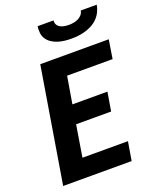

<svg xmlns="http://www.w3.org/2000/svg" viewBox="-171 -1054 942 1154"><g transform="rotate(-20 300.0 -477.5)"><path d="M29 0 150 -735H588L569 -615H278L249 -442H473L453 -322H229L196 -120H487L467 0ZM379 -815Q357 -815 335.5 -817.5Q314 -820 293.5 -826.5Q273 -833 255.5 -844.5Q238 -856 226.5 -873Q215 -890 212.5 -911.5Q210 -933 213 -955H315Q313 -940 319.5 -928Q326 -916 338 -909.5Q350 -903 364 -900.5Q378 -898 393 -898Q408 -898 423 -900.5Q438 -903 452 -909.5Q466 -916 476.5 -928Q487 -940 489 -955H591Q588 -933 577.5 -911.5Q567 -890 550.5 -873Q534 -856 512.5 -844.5Q491 -833 468.5 -826.5Q446 -820 423.5 -817.5Q401 -815 379 -815Z"/></g></svg>

Font: Iosevka Aile Heavy
Style: Italic
Weight: 900
Italic angle: -9°
Designer: Belleve Invis
Foundry: Belleve Invis
Version: Version 31.1.0; ttfautohint (v1.8.4)